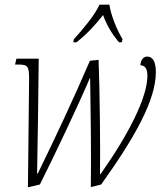

<svg xmlns="http://www.w3.org/2000/svg" viewBox="-20 -786 696 818"><path d="M295 -619 292 -606H306C353 -643 388 -682 419 -722C433 -683 457 -640 487 -606H499L502 -619C477 -661 453 -720 446 -766H404C382 -719 336 -665 295 -619ZM367 11 411 0C560 -208 644 -363 644 -479C644 -521 632 -545 607 -545C590 -545 579 -529 578 -508C598 -507 608 -494 608 -463C608 -372 530 -217 409 -45H406C408 -140 405 -409 400 -531L363 -527C297 -373 210 -187 141 -47H138C141 -192 143 -355 145 -536H50L44 -511H56C98 -511 104 -505 104 -451L99 12L150 0C215 -130 312 -334 364 -456C366 -337 369 -130 367 11Z"/></svg>

Font: Noto Serif Condensed ExtraLight
Style: Italic
Weight: 200
Width: 3
Italic angle: -12°
Designer: Monotype Design Team
Foundry: Monotype Imaging Inc.
Version: Version 2.013